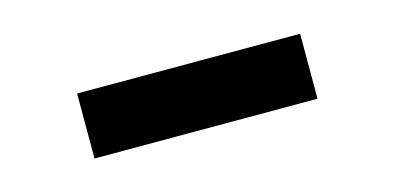

<svg xmlns="http://www.w3.org/2000/svg" viewBox="-28 -806 542 264"><g transform="rotate(-15 243.0 -674.0)"><path d="M402 -720V-627.5H84.5V-720Z"/></g></svg>

Font: Merriweather 72pt Black
Style: Regular
Weight: 900
Version: Version 2.100